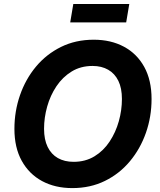

<svg xmlns="http://www.w3.org/2000/svg" viewBox="-20 -938 806 968"><path d="M344.7 10.3Q257.8 10.3 192.1 -25.1Q126.5 -60.5 89.6 -127.2Q52.7 -193.8 52.7 -288.1Q52.7 -377 80.8 -458Q108.9 -539.1 161.4 -602.1Q213.9 -665 287.6 -701.4Q361.3 -737.8 452.6 -737.8Q539.1 -737.8 604.7 -702.6Q670.4 -667.5 707.3 -600.6Q744.1 -533.7 744.1 -439Q744.1 -349.6 715.8 -268.8Q687.5 -188 635 -125Q582.5 -62 509 -25.9Q435.5 10.3 344.7 10.3ZM351.1 -122.1Q410.6 -122.1 456.3 -149.9Q502 -177.7 532.7 -224.4Q563.5 -271 579.1 -326.9Q594.7 -382.8 594.7 -439Q594.7 -493.7 576.7 -530.5Q558.6 -567.4 525.4 -586.4Q492.2 -605.5 446.8 -605.5Q386.7 -605.5 341.1 -577.4Q295.4 -549.3 264.4 -502.9Q233.4 -456.5 217.8 -400.6Q202.1 -344.7 202.1 -288.6Q202.1 -234.4 220.2 -197.3Q238.3 -160.2 271.7 -141.1Q305.2 -122.1 351.1 -122.1ZM631.8 -918 616.2 -825.2H334L349.6 -918Z"/></svg>

Font: Inter 18pt
Style: Bold Italic
Weight: 700
Italic angle: -9.3988°
Designer: Rasmus Andersson
Foundry: rsms
Version: Version 4.001;git-66647c0bb